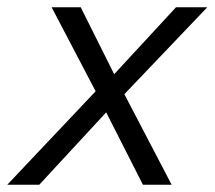

<svg xmlns="http://www.w3.org/2000/svg" viewBox="-63 -508 590 528"><path d="M-43 0 200 -257 79 -488H159L251 -304L421 -488H507L279 -249L409 0H330L229 -199L45 0Z"/></svg>

Font: Red Hat Text
Style: Italic
Weight: 400
Italic angle: -12°
Designer: Pentagram / MCKL
Foundry: Pentagram / MCKL
Version: Version 1.005; Red Hat Text Italic